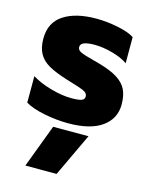

<svg xmlns="http://www.w3.org/2000/svg" viewBox="-114 -570 714 903"><g transform="rotate(15 243.0 -118.0)"><path d="M30 -29V-158Q69 -134 124 -118.5Q179 -103 224 -103Q258 -103 273 -108Q288 -113 288 -128Q288 -140 278 -147.5Q268 -155 242 -163.5Q216 -172 182 -182Q124 -200 90.5 -219Q57 -238 41 -267Q25 -296 25 -340Q25 -418 83.5 -456.5Q142 -495 243 -495Q293 -495 347.5 -484Q402 -473 429 -455V-328Q401 -348 354 -361Q307 -374 266 -374Q234 -374 216 -367.5Q198 -361 198 -345Q198 -330 216 -322Q234 -314 280 -302Q311 -294 306 -295Q367 -278 400 -257Q433 -236 447 -207.5Q461 -179 461 -135Q461 -66 404.5 -25.5Q348 15 240 15Q185 15 125.5 3.5Q66 -8 30 -29ZM177 49H349L250 259H98Z"/></g></svg>

Font: Readiness
Style: Bold
Weight: 700
Designer: Katatrad Team
Foundry: CadsonDemak
Version: Version 1.00;January 16, 2020;FontCreator 12.0.0.2550 64-bit